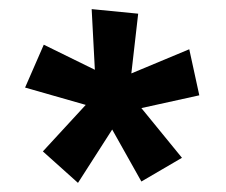

<svg xmlns="http://www.w3.org/2000/svg" viewBox="-20 -790 495 421"><path d="M283 -760 268 -629 395 -682 417 -581 290 -553 379 -444 290 -392 226 -506 151 -389 74 -458 168 -560 35 -598 76 -692 188 -637 181 -770Z"/></svg>

Font: Cantora One
Style: Regular
Weight: 400
Designer: Pablo Impallari, Rodrigo Fuenzalida
Foundry: Pablo Impallari
Version: Version 1.002; ttfautohint (v0.8) -G 200 -r 50